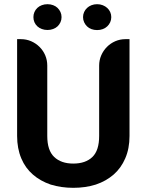

<svg xmlns="http://www.w3.org/2000/svg" viewBox="-20 -900 698 920"><path d="M600.6 -712.4V-248.5Q600.6 -188 580.1 -141.1Q560.1 -94.7 524.4 -63.5Q506.3 -47.9 485.1 -35.9Q463.9 -23.9 439 -15.6Q414.1 -7.8 387.2 -3.9Q360.4 0 331.1 0Q273.4 0 222.7 -15.6Q172.9 -32.7 137.7 -63.5Q119.6 -79.1 105.7 -98.4Q91.8 -117.7 82 -141.1Q62 -188.5 62 -248.5V-712.4H80.1Q106.4 -712.4 129.4 -702.4Q152.3 -692.4 169.7 -675Q187 -657.7 196.8 -634.8Q206.5 -611.8 206.5 -585.9V-248.5Q206.5 -179.2 239.7 -147.9Q272.9 -116.2 331.1 -116.2Q390.1 -116.2 422.9 -147.9Q455.1 -179.2 455.1 -248.5V-585.9Q455.1 -611.8 465.1 -634.8Q475.1 -657.7 492.2 -675Q509.3 -692.4 532.2 -702.4Q555.2 -712.4 581.5 -712.4ZM140.1 -817.9Q140.1 -831.1 145 -842.3Q149.9 -853.5 158.9 -862.1Q168 -870.6 180.4 -875.2Q192.9 -879.9 207.5 -879.9Q222.2 -879.9 234.6 -875.2Q247.1 -870.6 255.9 -862.1Q264.6 -853.5 269.8 -842.3Q274.9 -831.1 274.9 -817.9Q274.9 -804.7 269.8 -793.5Q264.6 -782.2 255.9 -773.9Q247.1 -765.6 234.6 -761Q222.2 -756.3 207.5 -756.3Q192.9 -756.3 180.4 -761Q168 -765.6 158.9 -773.9Q149.9 -782.2 145 -793.5Q140.1 -804.7 140.1 -817.9ZM377.9 -817.9Q377.9 -831.1 383.1 -842.3Q388.2 -853.5 397 -861.8Q405.8 -870.1 418.2 -875Q430.7 -879.9 445.3 -879.9Q460 -879.9 472.4 -875Q484.9 -870.1 493.9 -861.8Q502.9 -853.5 508.1 -842.3Q513.2 -831.1 513.2 -817.9Q513.2 -804.7 508.1 -793.5Q502.9 -782.2 493.9 -773.7Q484.9 -765.1 472.4 -760.5Q460 -755.9 445.3 -755.9Q430.7 -755.9 418.2 -760.5Q405.8 -765.1 397 -773.7Q388.2 -782.2 383.1 -793.5Q377.9 -804.7 377.9 -817.9Z"/></svg>

Font: Millunium
Style: Bold
Weight: 700
Designer: kolcsarzsolt
Foundry: Kolcsar Szilard Zsolt
Version: Version 2.000980; 2016